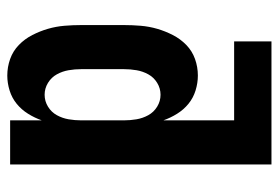

<svg xmlns="http://www.w3.org/2000/svg" viewBox="-142 -634 783 540"><g transform="rotate(90 250.0 -363.5)"><path d="M192 8Q168 8 145.5 0Q123 -8 106 -24.5Q89 -41 78 -62.5Q67 -84 60.5 -106.5Q54 -129 52 -152.5Q50 -176 50 -200V-320Q50 -344 52 -367.5Q54 -391 60.5 -413.5Q67 -436 78 -457.5Q89 -479 106 -495.5Q123 -512 145.5 -520Q168 -528 192 -528Q213 -528 234 -521.5Q255 -515 271.5 -501.5Q288 -488 299.5 -469.5Q311 -451 318 -431V-630H96V-735H442V0H318V-89Q311 -69 299.5 -50.5Q288 -32 271.5 -18.5Q255 -5 234 1.5Q213 8 192 8ZM246 -97Q264 -97 279.5 -106.5Q295 -116 303.5 -131.5Q312 -147 315 -164.5Q318 -182 318 -200V-320Q318 -338 315 -355.5Q312 -373 303.5 -388.5Q295 -404 279.5 -413.5Q264 -423 246 -423Q228 -423 212.5 -413.5Q197 -404 188.5 -388.5Q180 -373 177 -355.5Q174 -338 174 -320V-200Q174 -182 177 -164.5Q180 -147 188.5 -131.5Q197 -116 212.5 -106.5Q228 -97 246 -97Z"/></g></svg>

Font: Iosevka Term Curly Extrabold
Style: Regular
Weight: 800
Designer: Belleve Invis
Foundry: Belleve Invis
Version: Version 32.3.0